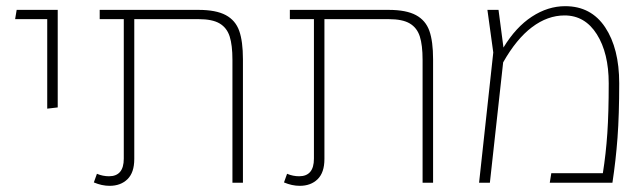

<svg xmlns="http://www.w3.org/2000/svg" viewBox="-20 -592 2086 622"><path d="M133 -530H29L34 -560H167V-244L133 -240Z M767 -400V0H733V-398Q733 -446 724 -474Q715 -502 691.5 -516Q668 -530 623 -530H415V-77Q415 -33 393 -11.5Q371 10 335 10Q310 10 284 -1L294 -29Q313 -21 333 -21Q381 -21 381 -78V-530H303V-560H623Q680 -560 711.5 -543Q743 -526 755 -492Q767 -458 767 -400Z M1383 -400V0H1349V-398Q1349 -446 1340 -474Q1331 -502 1307.5 -516Q1284 -530 1239 -530H1031V-77Q1031 -33 1009 -11.5Q987 10 951 10Q926 10 900 -1L910 -29Q929 -21 949 -21Q997 -21 997 -78V-530H919V-560H1239Q1296 -560 1327.5 -543Q1359 -526 1371 -492Q1383 -458 1383 -400Z M1986 -322Q1986 -220 1980.5 -146Q1975 -72 1964 0H1761L1766 -31H1933Q1943 -94 1947.5 -160.5Q1952 -227 1952 -322Q1952 -420 1913.5 -481Q1875 -542 1809 -542Q1754 -542 1703.5 -504Q1653 -466 1610 -390L1567 0H1532L1578 -422L1559 -560H1595L1611 -438Q1651 -504 1703 -538Q1755 -572 1811 -572Q1895 -572 1940.5 -503.5Q1986 -435 1986 -322Z"/></svg>

Font: FiraGO UltraLight
Style: Regular
Weight: 200
Designer: bBox Type
Foundry: bBox Type GmbH
Version: Version 1.001